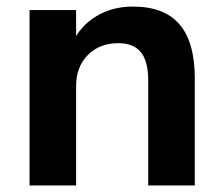

<svg xmlns="http://www.w3.org/2000/svg" viewBox="-20 -570 689 590"><path d="M70.8 -539.1H213.9V-436.8H201.7Q226.3 -490 275.5 -519.9Q324.7 -549.8 388.4 -549.8Q484.6 -549.8 531.6 -495.2Q578.6 -440.7 578.6 -328.6V0H435.5V-322.5Q435.5 -381.3 413 -409.3Q390.4 -437.3 343.3 -437.3Q285.9 -437.3 249.9 -400.9Q213.9 -364.5 213.9 -305.9V0H70.8Z"/></svg>

Font: Min Sans VF VF
Style: Regular
Weight: 400
Designer: Jinseong-Kim, NotoSansCJK, Nunito
Foundry: Jinseong-Kim
Version: Version 1.420;Glyphs 3.1.2 (3151)